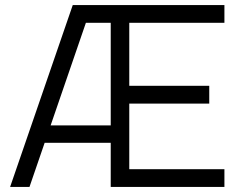

<svg xmlns="http://www.w3.org/2000/svg" viewBox="-20 -740 958 760"><path d="M96.7 0H20L268 -720H446.7V-649.7H289L329.7 -678ZM469.3 -174.7H130.7V-243.7H469.3ZM868.3 0H418.3V-720H868.3V-649.7H491.7V-400.3H808.3V-330H491.7V-70.3H868.3Z"/></svg>

Font: Manrope Variable Light
Style: Regular
Weight: 200
Designer: Mikhail Sharanda
Foundry: Mikhail Sharanda
Version: Version 4.505